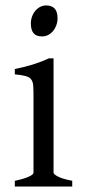

<svg xmlns="http://www.w3.org/2000/svg" viewBox="-20 -682 311 702"><path d="M34.2 0V-21Q67.4 -27.8 85 -35.9Q102.5 -43.9 102.5 -50.8V-327.1Q102.5 -352.1 101.6 -367.4Q100.6 -382.8 94.2 -391.4Q87.9 -399.9 74 -403.8Q60.1 -407.7 34.2 -410.2V-429.7Q49.3 -432.6 66.2 -436.8Q83 -440.9 99.6 -446Q116.2 -451.2 131.3 -457Q146.5 -462.9 159.2 -468.8H175.8V-50.8Q175.8 -44.9 192.1 -36.4Q208.5 -27.8 244.1 -21V0ZM190.4 -615.7Q190.4 -602.1 186 -589.8Q181.6 -577.6 174.1 -568.6Q166.5 -559.6 156.2 -554.2Q146 -548.8 133.8 -548.8Q111.8 -548.8 102.3 -561Q92.8 -573.2 92.8 -595.7Q92.8 -609.4 97.2 -621.6Q101.6 -633.8 109.4 -642.8Q117.2 -651.9 127.2 -657Q137.2 -662.1 148.9 -662.1Q190.4 -662.1 190.4 -615.7Z"/></svg>

Font: Noto Serif Devanagari
Style: Regular
Weight: 400
Designer: Monotype Design Team
Foundry: Monotype Imaging Inc.
Version: Version 1.01